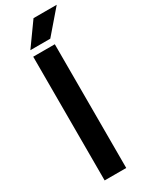

<svg xmlns="http://www.w3.org/2000/svg" viewBox="-254 -1041 845 1086"><g transform="rotate(-30 169.0 -498.0)"><path d="M76.5 0V-808H217.5V0ZM81 -848 187 -996H338.5L211 -848Z"/></g></svg>

Font: Encode Sans Expanded SemiBold
Style: Regular
Weight: 600
Width: 7
Designer: Multiple Designers
Foundry: Impallari Type
Version: Version 2.000